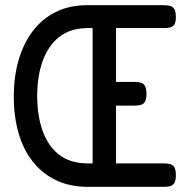

<svg xmlns="http://www.w3.org/2000/svg" viewBox="-20 -708 721 738"><path d="M316 10Q248 10 195 -15.5Q142 -41 105.5 -87.5Q69 -134 51 -197.5Q33 -261 33 -337Q33 -413 51.5 -477Q70 -541 106 -588.5Q142 -636 194.5 -662Q247 -688 315 -688H611Q625 -688 635 -685Q645 -682 650.5 -672Q656 -662 656 -642Q656 -622 650 -613.5Q644 -605 634 -602.5Q624 -600 610 -600H426V-393H498Q512 -393 522 -390Q532 -387 537.5 -377Q543 -367 543 -347Q543 -327 537.5 -317.5Q532 -308 521.5 -305Q511 -302 496 -302H426V-80H611Q625 -80 635 -77Q645 -74 650.5 -64.5Q656 -55 656 -34Q656 -15 650 -5Q644 5 634 7.5Q624 10 610 10ZM313 -80H336V-600H313Q249 -599 207 -565.5Q165 -532 144 -473.5Q123 -415 123 -340Q123 -263 144 -204.5Q165 -146 207 -113.5Q249 -81 313 -80Z"/></svg>

Font: Fredoka Condensed
Style: Regular
Weight: 400
Width: 3
Designer: Ben Nathan
Foundry: Milena B. Brandão, Ben Nathan
Version: Version 2.001